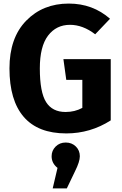

<svg xmlns="http://www.w3.org/2000/svg" viewBox="-20 -730 685 1075"><path d="M365 -710Q499 -710 596 -625L513 -538Q444 -591 372 -591Q295 -591 249 -530.5Q203 -470 203 -347Q203 -214 238 -158.5Q273 -103 347 -103Q399 -103 441 -126V-283H351L335 -399H600V-56Q486 17 351 17Q193 17 113 -75.5Q33 -168 33 -347Q33 -518 126.5 -614Q220 -710 365 -710ZM427 145Q427 175 400 229L354 325H275L302 210Q269 184 269 145Q269 113 291.5 90.5Q314 68 348 68Q382 68 404.5 90Q427 112 427 145Z"/></svg>

Font: FiraGO
Style: Bold
Weight: 700
Designer: bBox Type
Foundry: bBox Type GmbH
Version: Version 1.001;PS 001.001;hotconv 1.0.88;makeotf.lib2.5.64775